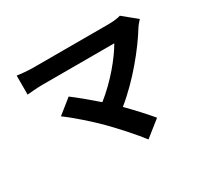

<svg xmlns="http://www.w3.org/2000/svg" viewBox="-155 -937 1309 1228"><g transform="rotate(-30 500.0 -323.5)"><path d="M953 -630 853 -712C832 -705 798 -701 760 -701H205C171 -701 116 -706 90 -710V-570C111 -572 165 -577 205 -577H734C687 -495 593 -379 480 -289C417 -344 351 -398 311 -428L205 -343C265 -300 367 -210 425 -151C490 -85 574 9 616 65L733 -28C694 -75 635 -140 578 -197C719 -311 847 -471 919 -588C927 -601 939 -614 953 -630Z"/></g></svg>

Font: Noto Sans HK
Style: Bold
Weight: 700
Designer: Ryoko NISHIZUKA 西塚涼子 (kana, bopomofo & ideographs); Paul D. Hunt (Latin, Greek & Cyrillic); Sandoll Communications 산돌커뮤니
Foundry: Adobe
Version: Version 2.002;hotconv 1.0.116;makeotfexe 2.5.65601